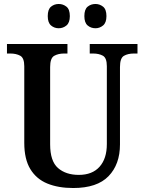

<svg xmlns="http://www.w3.org/2000/svg" viewBox="-20 -935 725 965"><path d="M348 10Q273 10 218 -12.5Q163 -35 132.5 -85Q102 -135 102 -217V-602Q102 -644 81.5 -655Q61 -666 32 -666H15V-714H319V-666H302Q273 -666 252.5 -654.5Q232 -643 232 -598V-210Q232 -125 271.5 -90.5Q311 -56 376 -56Q444 -56 480.5 -97Q517 -138 517 -211V-602Q517 -644 497 -655Q477 -666 448 -666H431V-714H671V-666H653Q623 -666 603 -654.5Q583 -643 583 -598V-209Q583 -109 525.5 -49.5Q468 10 348 10ZM460 -793Q437 -793 420.5 -807Q404 -821 404 -854Q404 -888 420.5 -901.5Q437 -915 460 -915Q481 -915 498 -901.5Q515 -888 515 -854Q515 -821 498 -807Q481 -793 460 -793ZM275 -793Q253 -793 236.5 -807Q220 -821 220 -854Q220 -888 236.5 -901.5Q253 -915 275 -915Q297 -915 314 -901.5Q331 -888 331 -854Q331 -821 314 -807Q297 -793 275 -793Z"/></svg>

Font: Noto Serif Myanmar SemiCondensed SemiBold
Style: Regular
Weight: 600
Width: 4
Designer: Ben Mitchell and the Monotype Design Team
Foundry: Monotype Imaging Inc.
Version: Version 2.106; ttfautohint (v1.8.4.7-5d5b)